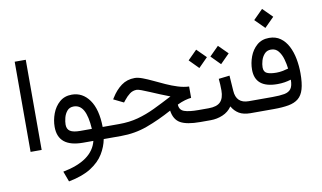

<svg xmlns="http://www.w3.org/2000/svg" viewBox="-93 -943 2361 1409"><g transform="rotate(-10 1087.0 -239.0)"><path d="M157.2 -672.4V-0.5H74.7V-672.4Z M444.8 -361.8Q524.9 -361.8 575.2 -291.3Q625.5 -220.7 627.4 -88.9H686.5V0H619.6Q608.9 56.2 576.9 108.6Q544.9 161.1 481.9 201.4Q418.9 241.7 314.9 261.7L286.1 184.1Q507.3 141.6 542.5 0H465.3Q280.3 0 280.3 -149.9Q280.3 -200.2 298.6 -249Q316.9 -297.9 353.5 -329.8Q390.1 -361.8 444.8 -361.8ZM460.4 -88.9H546.9Q541 -183.1 515.9 -228.5Q490.7 -273.9 443.4 -273.9Q412.1 -273.9 394.3 -252.7Q376.5 -231.4 369.4 -203.1Q362.3 -174.8 362.3 -152.8Q362.3 -118.7 385.5 -103.8Q408.7 -88.9 460.4 -88.9Z M1303.7 -271V-186.5Q1282.7 -184.6 1256.8 -177.2Q1231 -169.9 1199.2 -154.8Q1200.2 -114.3 1235.8 -101.6Q1271.5 -88.9 1341.3 -88.9H1368.2V0H1339.4Q1239.7 0 1192.6 -26.4Q1145.5 -52.7 1135.7 -121.1Q1039.1 -68.4 946 -34.2Q853 0 748.5 0H667V-88.9H750Q826.7 -88.9 891.4 -106.4Q956.1 -124 1019.8 -154.5Q1083.5 -185.1 1156.2 -223.1Q1121.6 -235.8 1084.5 -251.5Q1047.4 -267.1 1013.9 -281.2Q980.5 -295.4 955.6 -304.7Q930.7 -314 920.4 -314Q890.6 -314 867.9 -296.6Q845.2 -279.3 826.2 -254.9L813 -238.3L738.3 -274.9L745.6 -286.6Q777.8 -338.9 820.6 -370.4Q863.3 -401.9 920.9 -401.9Q944.8 -401.9 978.8 -389.2Q1012.7 -376.5 1052.7 -357.4Q1092.8 -338.4 1135.7 -318.8Q1178.7 -299.3 1221.7 -285.9Q1264.6 -272.5 1303.7 -271Z M1563.5 -528.3 1631.8 -460.4 1563.5 -391.6 1495.6 -460.4ZM1401.4 -528.3 1469.7 -460.4 1401.4 -391.6 1333.5 -460.4ZM1348.6 -88.9H1417Q1479 -88.9 1505.6 -116.7Q1532.2 -144.5 1532.2 -202.1Q1532.2 -225.6 1531 -246.6Q1529.8 -267.6 1527.8 -288.6L1609.4 -298.3L1617.2 -184.1Q1623 -88.9 1716.3 -88.9H1726.6V0H1715.3Q1661.1 0 1628.7 -19.5Q1596.2 -39.1 1576.2 -74.7Q1549.8 -36.1 1506.8 -18.1Q1463.9 0 1417 0H1348.6Z M1929.7 -738.8 2000.5 -668 1929.7 -597.2 1858.9 -668ZM1892.6 -88.9Q1947.8 -88.9 1981.7 -95.2Q2015.6 -101.6 2031.5 -123.3Q2047.4 -145 2047.4 -190.9Q2023.4 -183.6 1998.8 -179.7Q1974.1 -175.8 1945.8 -175.8Q1779.8 -175.8 1779.8 -312Q1779.8 -361.3 1797.6 -409.2Q1815.4 -457 1851.8 -488.8Q1888.2 -520.5 1942.9 -520.5Q1992.2 -520.5 2027.1 -495.4Q2062 -470.2 2083.7 -428Q2105.5 -385.7 2115.5 -333Q2125.5 -280.3 2125.5 -225.1Q2125.5 -152.3 2112.5 -107.7Q2099.6 -63 2071.3 -39.8Q2043 -16.6 1997.6 -8.3Q1952.1 0 1886.7 0H1707V-88.9ZM1952.6 -259.8Q1975.1 -259.8 1997.3 -263.9Q2019.5 -268.1 2042 -274.4Q2038.1 -309.1 2027.6 -345.9Q2017.1 -382.8 1996.6 -408.2Q1976.1 -433.6 1941.9 -433.6Q1911.6 -433.6 1893.3 -413.3Q1875 -393.1 1866.9 -365.5Q1858.9 -337.9 1858.9 -315.4Q1858.9 -281.7 1883.1 -270.8Q1907.2 -259.8 1952.6 -259.8Z"/></g></svg>

Font: Vazirmatn FD
Style: Regular
Weight: 400
Designer: Saber Rastikerdar
Foundry: Saber Rastikerdar
Version: Version 33.001